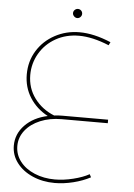

<svg xmlns="http://www.w3.org/2000/svg" viewBox="-64 -678 758 1089"><g transform="rotate(5 315.0 -133.5)"><path d="M60 173Q60 222 90 261Q120 300 172.5 322Q225 344 288 344Q338 344 392.5 330.5Q447 317 483 297L492 314Q449 337 394.5 350.5Q340 364 289 364Q220 364 163 339Q106 314 73 270.5Q40 227 40 173Q40 106 88.5 56Q137 6 217 -11Q152 -46 115 -104.5Q78 -163 78 -236Q78 -311 115 -371Q152 -431 216 -465.5Q280 -500 356 -500Q438 -500 535 -459L526 -441Q431 -480 355 -480Q281 -480 222.5 -447Q164 -414 131 -357.5Q98 -301 98 -235Q98 -160 140.5 -102.5Q183 -45 253 -17Q274 -20 297 -20V-19L298 -20H560V0H297Q230 0 176 22.5Q122 45 91 84.5Q60 124 60 173ZM309 -605Q309 -616 317 -623.5Q325 -631 335 -631Q346 -631 353.5 -623.5Q361 -616 361 -605Q361 -595 353.5 -587Q346 -579 335 -579Q325 -579 317 -587Q309 -595 309 -605Z"/></g></svg>

Font: Montserrat-Arabic Thin
Style: Regular
Weight: 250
Designer: Mohamed Gaber
Foundry: Kief Type Foundry
Version: Version 5.008